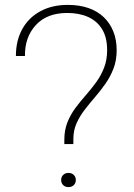

<svg xmlns="http://www.w3.org/2000/svg" viewBox="-20 -758 549 785"><path d="M243 -169V-186Q243 -226 255.5 -257.5Q268 -289 288 -316Q308 -343 330.5 -368.5Q353 -394 373 -421.5Q393 -449 405.5 -481Q418 -513 418 -553Q418 -605 397.5 -638.5Q377 -672 340.5 -688.5Q304 -705 255 -705Q172 -705 126.5 -655.5Q81 -606 82 -529H45Q45 -592 71 -639Q97 -686 145 -712Q193 -738 257 -738Q305 -738 342 -725Q379 -712 404.5 -687.5Q430 -663 443.5 -629Q457 -595 457 -553Q457 -511 444 -477.5Q431 -444 411 -415.5Q391 -387 368.5 -361Q346 -335 326 -309Q306 -283 293 -254Q280 -225 280 -190V-169ZM260 7Q247 7 238.5 -1Q230 -9 230 -22Q230 -35 238.5 -43Q247 -51 260 -51Q273 -51 281.5 -43Q290 -35 290 -22Q290 -9 281.5 -1Q273 7 260 7Z"/></svg>

Font: Mona Sans ExtraLight
Style: Regular
Weight: 200
Designer: Deni Anggara
Foundry: GitHub
Version: Version 2.000